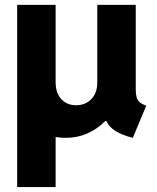

<svg xmlns="http://www.w3.org/2000/svg" viewBox="-20 -545 630 770"><path d="M48.8 -525.4H203.1V-215.8Q203.1 -171.4 226.1 -147.2Q249 -123 285.2 -123Q323.2 -123 346.9 -148.2Q370.6 -173.3 370.1 -215.8V-525.4H524.4V-183.6Q524.9 -164.6 528.3 -153.3Q531.7 -142.1 540.5 -134.8Q549.3 -127.4 566.4 -121.1L512.7 7.8Q468.8 -3.4 442.9 -19.8Q417 -36.1 406.7 -59.6H402.3Q370.1 -27.3 330.3 -9.8Q290.5 7.8 244.1 7.8Q221.7 7.8 203.1 4.4V205.1H48.8Z"/></svg>

Font: Reddit Sans Vanilla ExtraBold
Style: Regular
Weight: 800
Designer: Stephen Hutchings
Foundry: Reddit
Version: Version 1.013